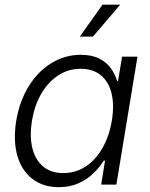

<svg xmlns="http://www.w3.org/2000/svg" viewBox="-20 -773 628 804"><path d="M226.6 10.7Q160.2 10.7 115.2 -24.2Q70.3 -59.1 52.5 -121.6Q34.7 -184.1 47.9 -267.1Q62 -350.1 100.6 -412.4Q139.2 -474.6 195.8 -509Q252.4 -543.5 318.8 -543.5Q364.7 -543.5 395.8 -527.6Q426.8 -511.7 444.6 -486.6Q462.4 -461.4 470.2 -433.6H474.1L491.2 -535.6H555.7L467.3 0H403.8L419.9 -100.6H414.6Q397 -72.3 370.4 -46.6Q343.8 -21 307.9 -5.1Q272 10.7 226.6 10.7ZM245.1 -48.3Q297.4 -48.3 339.4 -76.2Q381.3 -104 409.4 -153.6Q437.5 -203.1 448.2 -267.6Q459 -332 447.3 -381.1Q435.5 -430.2 402.8 -457.5Q370.1 -484.9 317.9 -484.9Q265.6 -484.9 223.4 -457Q181.2 -429.2 152.8 -380.4Q124.5 -331.5 113.8 -267.6Q103.5 -203.6 115.2 -154.1Q127 -104.5 159.9 -76.4Q192.9 -48.3 245.1 -48.3ZM314 -619.6 409.2 -753.4H483.4L369.1 -619.6Z"/></svg>

Font: Inter 20pt Light
Style: Italic
Weight: 300
Italic angle: -9.3988°
Version: Version 4.001;git-66647c0bb